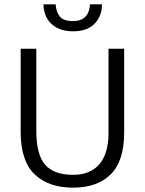

<svg xmlns="http://www.w3.org/2000/svg" viewBox="-20 -854 666 883"><path d="M75 -630H147V-253Q147 -143 187.5 -96.5Q228 -50 316 -50Q359 -50 390 -64Q421 -78 440.5 -103Q460 -128 469.5 -163Q479 -198 479 -241V-630H551V-244Q551 -114 489.5 -52.5Q428 9 316 9Q203 9 139 -52.5Q75 -114 75 -249ZM236 -834Q238 -799 255 -778Q272 -757 316 -757Q353 -757 372.5 -777Q392 -797 394 -834H449Q449 -780 415 -745Q381 -710 316 -710Q280 -710 254.5 -720.5Q229 -731 212.5 -748Q196 -765 188 -787.5Q180 -810 180 -834Z"/></svg>

Font: Mukta Light
Style: Regular
Weight: 300
Designer: Girish Dalvi and Yashodeep Gholap
Foundry: Ek Type
Version: Version 2.538;PS 1.002;hotconv 16.6.51;makeotf.lib2.5.65220;